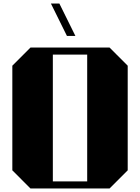

<svg xmlns="http://www.w3.org/2000/svg" viewBox="-20 -1070 795 1090"><path d="M153 0H602L705 -103V-697L602 -800H153L50 -697V-103ZM280 -760H475V-40H280ZM408 -866 317 -1050H269L360 -866Z"/></svg>

Font: Kumar One
Style: Regular
Weight: 400
Designer: Parimal Parmar
Foundry: Indian Type Foundry
Version: Version 1.000;PS 1.000;hotconv 1.0.88;makeotf.lib2.5.647800